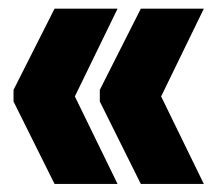

<svg xmlns="http://www.w3.org/2000/svg" viewBox="-20 -476 506 454"><path d="M361 -248 462 -41H313L216 -236V-263.5L313 -455.5H462ZM157 -248 258 -41H109L12 -236V-263.5L109 -455.5H258Z"/></svg>

Font: Anek Odia SemiCondensed ExtraBold
Style: Regular
Weight: 800
Width: 4
Designer: Yesha Goshar & Mahesh Sahu (Odia), Yesha Goshar (Latin)
Foundry: Ek Type
Version: Version 1.003